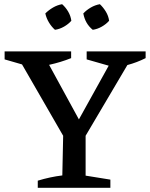

<svg xmlns="http://www.w3.org/2000/svg" viewBox="-20 -895 715 915"><path d="M160 0V-34Q219 -52 277 -59L281 -248L85 -588L2 -612V-650H319V-618Q269 -598 214 -586L356 -326L498 -582L393 -612V-650H674V-618Q632 -597 587 -585L388 -248V-58L506 -39V0ZM276 -875Q293 -860 305 -839.5Q317 -819 320 -796Q306 -780 285 -768Q264 -756 242 -753Q226 -767 213.5 -787.5Q201 -808 196 -831Q212 -847 232.5 -859Q253 -871 276 -875ZM456 -875Q472 -860 484.5 -839.5Q497 -819 500 -796Q486 -780 465 -768Q444 -756 422 -753Q386 -782 377 -831Q392 -847 412.5 -859Q433 -871 456 -875Z"/></svg>

Font: Piazzolla Medium
Style: Regular
Weight: 500
Designer: Juan Pablo del Peral
Foundry: Huerta Tipografica
Version: Version 1.330